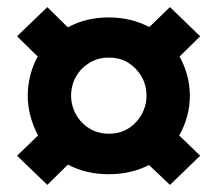

<svg xmlns="http://www.w3.org/2000/svg" viewBox="-20 -580 611 540"><path d="M58 -311Q58 -340 65.5 -369Q73 -398 86 -421L28 -478L113 -560L171 -503Q196 -517 225 -524Q254 -531 286 -531Q318 -531 346.5 -524Q375 -517 400 -504L458 -560L543 -478L485 -421Q498 -398 506 -369.5Q514 -341 514 -311Q514 -281 506 -252Q498 -223 484 -199L543 -142L458 -60L399 -116Q349 -90 286 -90Q222 -90 171 -117L113 -60L28 -142L87 -199Q74 -223 66 -252Q58 -281 58 -311ZM180 -311Q180 -283 193.5 -258.5Q207 -234 231 -219Q255 -204 286 -204Q318 -204 341.5 -219Q365 -234 378.5 -258.5Q392 -283 392 -311Q392 -340 378.5 -364Q365 -388 341.5 -403Q318 -418 286 -418Q255 -418 231 -403Q207 -388 193.5 -364Q180 -340 180 -311Z"/></svg>

Font: Hind Variable Light
Style: Regular
Weight: 300
Designer: Manushi Parikh, Satya Rajpurohit
Foundry: Indian Type Foundry
Version: Version 3.000